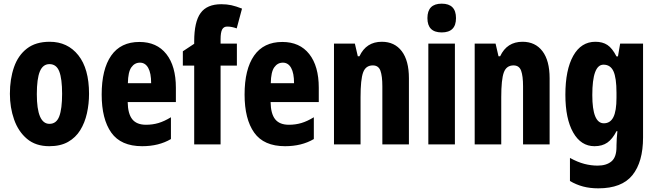

<svg xmlns="http://www.w3.org/2000/svg" viewBox="-20 -788 3583 1048"><path d="M466 -276Q466 -221 454.5 -169.5Q443 -118 418 -77.5Q393 -37 351.5 -13.5Q310 10 249 10Q175 10 127.5 -30Q80 -70 57 -135.5Q34 -201 34 -276Q34 -357 56.5 -421.5Q79 -486 127 -523Q175 -560 251 -560Q349 -560 407.5 -486.5Q466 -413 466 -276ZM181 -274Q181 -112 250 -112Q288 -112 303.5 -153Q319 -194 319 -276Q319 -358 303.5 -398Q288 -438 250 -438Q214 -438 197.5 -398Q181 -358 181 -274Z M741 -559Q836 -559 888 -493Q940 -427 940 -309V-231H677Q678 -167 702 -137Q726 -107 777 -107Q813 -107 845 -116.5Q877 -126 913 -148V-29Q847 10 756 10Q640 10 587.5 -64Q535 -138 535 -272Q535 -410 587 -484.5Q639 -559 741 -559ZM744 -446Q715 -446 697 -420.5Q679 -395 678 -334H805Q805 -389 789 -417.5Q773 -446 744 -446Z M1273 -430H1184V0H1040V-430H978V-508L1040 -549V-562Q1040 -669 1075 -717Q1110 -765 1188 -765Q1218 -765 1243 -759.5Q1268 -754 1301 -741L1272 -633Q1258 -638 1245.5 -640.5Q1233 -643 1220 -643Q1201 -643 1192.5 -627Q1184 -611 1184 -573V-550H1273Z M1521 -559Q1616 -559 1668 -493Q1720 -427 1720 -309V-231H1457Q1458 -167 1482 -137Q1506 -107 1557 -107Q1593 -107 1625 -116.5Q1657 -126 1693 -148V-29Q1627 10 1536 10Q1420 10 1367.5 -64Q1315 -138 1315 -272Q1315 -410 1367 -484.5Q1419 -559 1521 -559ZM1524 -446Q1495 -446 1477 -420.5Q1459 -395 1458 -334H1585Q1585 -389 1569 -417.5Q1553 -446 1524 -446Z M2064 -560Q2134 -560 2173 -508.5Q2212 -457 2212 -361V0H2067V-317Q2067 -373 2056.5 -402Q2046 -431 2015 -431Q1976 -431 1962 -392.5Q1948 -354 1948 -258V0H1803V-550H1917L1933 -481H1942Q1979 -560 2064 -560Z M2391 -768Q2469 -768 2469 -689Q2469 -611 2391 -611Q2313 -611 2313 -689Q2313 -768 2391 -768ZM2463 -550V0H2318V-550Z M2832 -560Q2902 -560 2941 -508.5Q2980 -457 2980 -361V0H2835V-317Q2835 -373 2824.5 -402Q2814 -431 2783 -431Q2744 -431 2730 -392.5Q2716 -354 2716 -258V0H2571V-550H2685L2701 -481H2710Q2747 -560 2832 -560Z M3230 -560Q3269 -560 3295.5 -542.5Q3322 -525 3345 -480H3353L3365 -550H3490V-38Q3490 96 3432 168Q3374 240 3246 240Q3200 240 3162.5 230Q3125 220 3091 200V74Q3133 97 3169.5 106.5Q3206 116 3242 116Q3290 116 3317.5 93Q3345 70 3345 14V6Q3345 -10 3346.5 -32.5Q3348 -55 3350 -72H3345Q3323 -29 3295 -9.5Q3267 10 3225 10Q3151 10 3108.5 -65Q3066 -140 3066 -271Q3066 -407 3109 -483.5Q3152 -560 3230 -560ZM3274 -435Q3213 -435 3213 -269Q3213 -115 3276 -115Q3311 -115 3328 -148.5Q3345 -182 3345 -254V-282Q3345 -363 3328.5 -399Q3312 -435 3274 -435Z"/></svg>

Font: Noto Sans Thai ExtCond ExtBd
Style: Regular
Weight: 800
Width: 2
Designer: Monotype Design Team
Foundry: Monotype Imaging Inc.
Version: Version 2.002; ttfautohint (v1.8.4.7-5d5b)